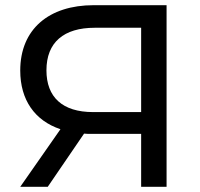

<svg xmlns="http://www.w3.org/2000/svg" viewBox="-20 -720 771 740"><path d="M341 -700C169 -700 58 -608 58 -448C58 -335 114 -255 213 -222L58 0H164L304 -205C313 -204 322 -204 331 -204H524V0H622V-700ZM159 -449C159 -557 226 -613 345 -613H524V-288H339C220 -288 159 -346 159 -449Z"/></svg>

Font: AWKNG-Font Medium
Style: Regular
Weight: 500
Designer: Awakening Church
Foundry: Awakening Church
Version: Version 1.700;PS 001.700;hotconv 1.0.88;makeotf.lib2.5.64775